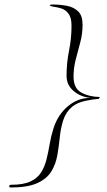

<svg xmlns="http://www.w3.org/2000/svg" viewBox="-20 -696 475 851"><path d="M27 135Q21 135 21 129Q21 123 29 123Q83 123 114.5 108.5Q146 94 162 68.5Q178 43 186 11Q194 -21 200 -56.5Q206 -92 217 -127Q237 -189 282 -226Q327 -263 382 -262Q338 -266 306.5 -292.5Q275 -319 275 -360Q275 -417 286 -471.5Q297 -526 297 -582Q297 -618 283.5 -635.5Q270 -653 252 -658.5Q234 -664 219 -666Q204 -668 200 -673Q202 -675 206 -675.5Q210 -676 212 -676Q247 -676 277.5 -670Q308 -664 327 -645Q346 -626 346 -586Q346 -547 336 -509Q326 -471 316 -433.5Q306 -396 306 -356Q306 -305 340 -286Q374 -267 423 -266L418 -258Q390 -256 356.5 -248.5Q323 -241 301 -224Q272 -200 260.5 -164Q249 -128 245 -87.5Q241 -47 234 -7.5Q227 32 207.5 64Q188 96 145.5 115.5Q103 135 27 135Z"/></svg>

Font: Beau Rivage
Style: Regular
Weight: 400
Designer: Robert E. Leuschke
Foundry: Robert E. Leuschke
Version: Version 1.010; ttfautohint (v1.8.3)